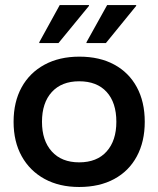

<svg xmlns="http://www.w3.org/2000/svg" viewBox="-20 -736 632 766"><path d="M295.8 10Q216.7 10 157.9 -22.1Q99.2 -54.2 66.7 -112.5Q34.2 -170.8 34.2 -250Q34.2 -329.2 66.2 -387.5Q98.3 -445.8 157.5 -477.9Q216.7 -510 296.7 -510Q377.5 -510 435.8 -478.3Q494.2 -446.7 525.8 -388.3Q557.5 -330 557.5 -250Q557.5 -170.8 525.8 -112.1Q494.2 -53.3 435.4 -21.7Q376.7 10 295.8 10ZM295.8 -88.3Q366.7 -88.3 405.4 -131.7Q444.2 -175 444.2 -250Q444.2 -326.7 405.4 -369.2Q366.7 -411.7 295.8 -411.7Q225.8 -411.7 186.7 -368.8Q147.5 -325.8 147.5 -250Q147.5 -175 186.7 -131.7Q225.8 -88.3 295.8 -88.3ZM325 -564.2V-567.5L407.5 -715.8H523.3V-712.5L402.5 -564.2ZM136.7 -564.2V-567.5L218.3 -715.8H335V-712.5L213.3 -564.2Z"/></svg>

Font: Funnel Display Medium
Style: Regular
Weight: 500
Designer: NORD ID, Kristian Moeller
Foundry: Dicotype
Version: Version 1.000